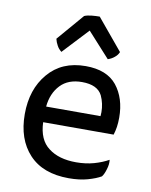

<svg xmlns="http://www.w3.org/2000/svg" viewBox="-85 -800 696 883"><g transform="rotate(10 263.0 -358.5)"><path d="M465.8 -213.9Q471.7 -232.4 474.6 -252Q477.5 -272.5 477.5 -294.9Q477.5 -385.7 430.7 -444.3Q383.8 -502 285.2 -502Q173.8 -502 110.4 -426.8Q46.9 -352.5 46.9 -236.3Q46.9 -119.1 111.3 -49.8Q175.8 19.5 296.9 19.5Q346.7 19.5 384.8 8.8Q422.9 -2 446.3 -15.6Q456.1 -28.3 462.9 -51.8Q470.7 -76.2 467.8 -96.7Q438.5 -80.1 400.4 -69.3Q362.3 -58.6 317.4 -58.6Q236.3 -58.6 188.5 -95.7Q139.6 -131.8 136.7 -213.9Q247.1 -213.9 465.8 -213.9ZM137.7 -287.1Q143.6 -349.6 180.7 -388.7Q216.8 -426.8 281.2 -426.8Q353.5 -426.8 376 -381.8Q392.6 -345.7 392.6 -305.7Q392.6 -296.9 391.6 -287.1Q307.6 -287.1 137.7 -287.1ZM129.9 -602.5Q133.8 -585.9 141.6 -572.3Q148.4 -558.6 163.1 -546.9Q200.2 -586.9 274.4 -666Q299.8 -637.7 378.9 -550.8Q396.5 -556.6 409.2 -567.4Q422.9 -578.1 428.7 -592.8Q388.7 -640.6 308.6 -737.3Q291 -737.3 271.5 -735.4Q251 -733.4 237.3 -727.5Q201.2 -686.5 129.9 -602.5Z"/></g></svg>

Font: cl
Style: Regular
Weight: 400
Designer: Mitja Miklavcic
Version: Version 1.0